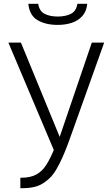

<svg xmlns="http://www.w3.org/2000/svg" viewBox="-20 -751 584 1010"><path d="M87 239V184H91Q140 184 171 167Q202 150 223 117Q244 84 263 38L24 -527H90L294 -31L463 -527H528L358 -51Q349 -25 336.5 8.5Q324 42 308.5 77Q293 112 275.5 141.5Q258 171 238 189Q205 219 173 229Q141 239 97 239ZM283 -620Q220 -620 177.5 -645Q135 -670 129 -731H181Q187 -692 215 -678Q243 -664 284 -664Q324 -664 352.5 -678Q381 -692 387 -731H439Q435 -691 413 -666.5Q391 -642 357.5 -631Q324 -620 283 -620Z"/></svg>

Font: Onest ExtraLight
Style: Regular
Weight: 250
Designer: Dmitri Voloshin, Andrey Kudryavtsev
Foundry: Dmitri Voloshin, Andrey Kudryavtsev
Version: Version 1.000;gftools[0.9.33]